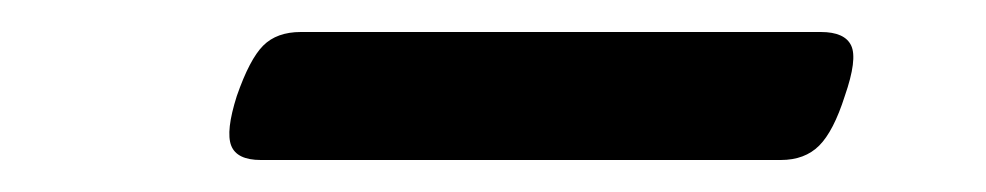

<svg xmlns="http://www.w3.org/2000/svg" viewBox="-20 -401 616 120"><path d="M143 -301Q128 -301 124.5 -310Q121 -319 128 -341Q136 -364 144.5 -372.5Q153 -381 168 -381H493Q508 -381 512 -372.5Q516 -364 508 -341Q501 -319 492 -310Q483 -301 468 -301Z"/></svg>

Font: Playwrite CU
Style: Regular
Weight: 400
Designer: Veronika Burian, José Scaglione
Foundry: TypeTogether
Version: Version 1.002